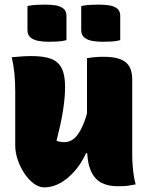

<svg xmlns="http://www.w3.org/2000/svg" viewBox="-20 -799 640 832"><path d="M118 -556Q170 -556 201.5 -544Q233 -532 247.5 -503Q262 -474 262 -423Q262 -397 259.5 -371Q257 -345 252.5 -316.5Q248 -288 241 -256.5Q234 -225 225 -189Q233 -186 241.5 -184.5Q250 -183 259 -183Q274 -183 289 -190.5Q304 -198 318 -217.5Q332 -237 345 -270.5Q358 -304 368 -356L366 -135H353Q332 -90 303 -57Q274 -24 240.5 -5.5Q207 13 171 13Q149 13 126.5 -3.5Q104 -20 86 -47Q68 -74 57 -106Q46 -138 46 -169Q46 -208 46 -246.5Q46 -285 46 -324Q46 -363 46 -401Q46 -445 42.5 -480Q39 -515 31 -551Q52 -553 74 -554.5Q96 -556 118 -556ZM428 -553Q475 -553 502.5 -542Q530 -531 541.5 -509Q553 -487 553 -454Q553 -397 553 -342.5Q553 -288 553 -234Q553 -180 553 -127Q553 -103 555 -80Q557 -57 560 -37Q563 -17 568 0Q556 2 542.5 4.5Q529 7 515.5 7.5Q502 8 488 8Q449 8 419.5 -7Q390 -22 373.5 -59.5Q357 -97 357 -162Q357 -216 357 -280Q357 -344 357 -412Q357 -480 357 -547Q370 -549 382.5 -550.5Q395 -552 406.5 -552.5Q418 -553 428 -553ZM99 -773Q118 -777 139 -778Q160 -779 176 -779Q198 -779 219 -776Q240 -773 254 -762.5Q268 -752 268 -730V-625Q249 -620 228 -619Q207 -618 190 -618Q169 -618 148 -621.5Q127 -625 113 -636Q99 -647 99 -669ZM332 -773Q351 -777 372 -778Q393 -779 409 -779Q431 -779 452 -776Q473 -773 487 -762.5Q501 -752 501 -730V-625Q483 -620 461.5 -619Q440 -618 423 -618Q402 -618 381 -621.5Q360 -625 346 -636Q332 -647 332 -669Z"/></svg>

Font: Recursive Casual Black
Style: Regular
Weight: 900
Version: Version 1.047